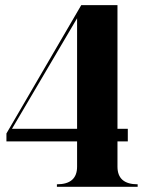

<svg xmlns="http://www.w3.org/2000/svg" viewBox="-20 -723 567 743"><path d="M26.4 -224.6H278.3V-652.3ZM4.9 -206.5 294.4 -703.1H434.6V-224.6H474.6V-175.8H434.6V-78.1Q434.6 -9.8 512.7 -9.8V0H200.2V-9.8Q278.3 -9.8 278.3 -78.1V-175.8H4.9Z"/></svg>

Font: spinweradBold
Style: Regular
Weight: 700
Width: 7
Version: Version 0.3 ; ttfautohint (v1.2) -l 8 -r 50 -G 200 -x 14 -D 